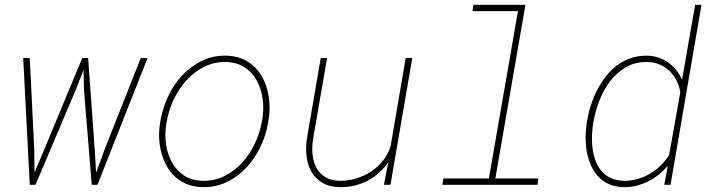

<svg xmlns="http://www.w3.org/2000/svg" viewBox="-20 -770 2975 800"><path d="M122.6 -150.4 124 -51.3 167.5 -154.8 322.8 -528.3H347.2L374.5 -150.4L380.4 -50.8L418.9 -155.3L566.4 -527.8H594.7L386.2 0H362.3L329.6 -399.4L328.1 -478.5L295.4 -395L127.9 0H104L76.7 -528.3H104Z M649.9 -274.4Q659.2 -323.7 681.9 -371.1Q704.6 -418.5 739 -455.6Q773.4 -492.7 818.6 -515.4Q863.8 -538.1 918 -538.1Q954.1 -538.1 982.9 -527.3Q1011.7 -516.6 1033.4 -497.8Q1055.2 -479 1070.1 -453.4Q1085 -427.7 1093 -398.4Q1101.1 -369.1 1102.8 -337.4Q1104.5 -305.7 1099.6 -274.4L1096.2 -253.9Q1087.4 -204.6 1064.7 -157.2Q1042 -109.9 1007.6 -72.8Q973.1 -35.6 928 -12.9Q882.8 9.8 828.6 9.8Q792.5 9.8 763.7 -1Q734.9 -11.7 713.1 -30.5Q691.4 -49.3 676.5 -75Q661.6 -100.6 653.3 -129.9Q645 -159.2 643.3 -190.9Q641.6 -222.7 646.5 -253.9ZM672.9 -253.9Q666 -212.9 671.6 -170.7Q677.2 -128.4 696 -94.2Q714.8 -60.1 747.6 -38.3Q780.3 -16.6 828.6 -16.6Q877 -16.6 917.2 -37.4Q957.5 -58.1 988.5 -91.8Q1019.5 -125.5 1040 -168Q1060.5 -210.4 1069.3 -253.9L1073.2 -274.4Q1077.6 -301.8 1076.7 -329.8Q1075.7 -357.9 1069.1 -384.3Q1062.5 -410.6 1050 -433.8Q1037.6 -457 1018.8 -474.4Q1000 -491.7 974.9 -501.7Q949.7 -511.7 918 -511.7Q870.1 -511.7 829.6 -491Q789.1 -470.2 758.1 -436.5Q727.1 -402.8 706.3 -360.4Q685.5 -317.9 676.8 -274.4Z M1579.6 0 1598.1 -94.2Q1563 -44.4 1512 -17.3Q1460.9 9.8 1398.9 9.8Q1355 9.8 1325.2 -7.3Q1295.4 -24.4 1278.6 -52.7Q1261.7 -81.1 1257.3 -117.4Q1252.9 -153.8 1258.8 -192.9L1316.4 -528.3H1342.8L1284.7 -191.9Q1279.3 -159.7 1282 -128.2Q1284.7 -96.7 1297.9 -72Q1311 -47.4 1335.4 -32.2Q1359.9 -17.1 1397.9 -16.6Q1431.6 -16.6 1464.8 -26.6Q1498 -36.6 1526.6 -55.7Q1555.2 -74.7 1576.7 -101.8Q1598.1 -128.9 1607.9 -162.6L1670.4 -528.3H1697.8L1606.9 0Z M1952.6 -750H2169.4L2043.9 -26.4H2223.1L2219.7 0H1823.2L1827.1 -26.4H2017.1L2138.2 -723.6H1948.7Z M2426.8 -269.5Q2432.1 -301.3 2442.6 -333.5Q2453.1 -365.7 2468.5 -395.5Q2483.9 -425.3 2504.2 -451.4Q2524.4 -477.5 2550 -496.8Q2575.7 -516.1 2606.4 -527.1Q2637.2 -538.1 2673.8 -538.1Q2698.7 -538.1 2721.4 -530.8Q2744.1 -523.4 2763.2 -510.3Q2782.2 -497.1 2797.1 -478.5Q2812 -460 2821.8 -437.5L2876.5 -750H2902.8L2773.9 0H2747.6L2762.7 -79.1Q2746.1 -59.6 2725.8 -43.2Q2705.6 -26.9 2682.4 -15.1Q2659.2 -3.4 2634.3 3.2Q2609.4 9.8 2583 9.8Q2546.4 9.8 2519.3 -2Q2492.2 -13.7 2473.1 -33.9Q2454.1 -54.2 2442.4 -80.8Q2430.7 -107.4 2425.3 -137.5Q2419.9 -167.5 2420.2 -198.7Q2420.4 -230 2424.8 -259.3ZM2452.1 -259.3Q2447.8 -233.9 2446.5 -206.1Q2445.3 -178.2 2449 -151.4Q2452.6 -124.5 2461.4 -100.3Q2470.2 -76.2 2486.1 -57.6Q2502 -39.1 2525.6 -28.1Q2549.3 -17.1 2582 -16.6Q2610.4 -16.6 2637.5 -24.4Q2664.6 -32.2 2688.7 -46.6Q2712.9 -61 2733.2 -80.8Q2753.4 -100.6 2768.1 -124.5L2814.5 -385.7Q2810.1 -412.6 2798.1 -435.8Q2786.1 -459 2767.8 -475.8Q2749.5 -492.7 2725.8 -502.2Q2702.1 -511.7 2673.8 -511.7Q2625 -511.7 2587.6 -489.7Q2550.3 -467.8 2523.2 -432.9Q2496.1 -397.9 2479 -354.7Q2461.9 -311.5 2454.1 -269.5Z"/></svg>

Font: Roboto Mono Thin
Style: Italic
Weight: 250
Designer: Google
Version: Version 2.000985; 2015; ttfautohint (v1.3)